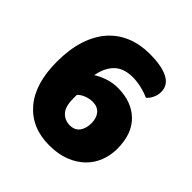

<svg xmlns="http://www.w3.org/2000/svg" viewBox="-172 -755 903 903"><g transform="rotate(45 279.0 -303.5)"><path d="M483 -534Q483 -513 473.5 -493.5Q464 -474 451 -464Q424 -476 394.5 -482.5Q365 -489 340 -489Q280 -489 247.5 -457.5Q215 -426 204 -367Q224 -381 257 -392.5Q290 -404 325 -404Q417 -404 471.5 -351Q526 -298 526 -199Q526 -156 511 -117Q496 -78 466 -48.5Q436 -19 391.5 -1.5Q347 16 288 16Q170 16 102.5 -63Q35 -142 35 -288Q35 -371 55.5 -434Q76 -497 113.5 -539Q151 -581 203 -602Q255 -623 318 -623Q398 -623 440.5 -601Q483 -579 483 -534ZM289 -119Q322 -119 338.5 -141Q355 -163 355 -198Q355 -233 337.5 -253.5Q320 -274 287 -274Q268 -274 246.5 -266Q225 -258 212 -244V-219Q212 -165 234.5 -142Q257 -119 289 -119Z"/></g></svg>

Font: Baloo Da 2 ExtraBold
Style: Regular
Weight: 800
Designer: Noopur Datye, Sulekha Rajkumar and Ek Type
Foundry: Ek Type
Version: Version 1.640;hotconv 1.0.111;makeotfexe 2.5.65597; ttfautoh